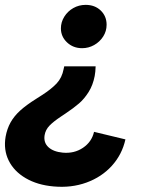

<svg xmlns="http://www.w3.org/2000/svg" viewBox="-39 -552 590 773"><path d="M342.2 -245.8Q335 -208.8 317.7 -181.4Q300.4 -154 279 -135.5Q257.6 -117 226.2 -96Q214.4 -88.4 206.8 -83Q175.8 -62.4 160 -45.9Q144.2 -29.4 140.6 -7.8Q135.8 22 155.9 40.5Q176 59 213.8 62.6Q259.8 66.8 295.1 43Q330.4 19.2 339.6 -21.2L466 9.2Q452.4 70.2 411.3 115.5Q370.2 160.8 309.1 183Q248 205.2 176.6 198.6Q111.8 193 64.6 165.4Q17.4 137.8 -4 94.4Q-25.4 51 -16.4 -1.8Q-10.6 -33.8 3.6 -59.2Q17.8 -84.6 42.2 -106.8Q66.6 -129 105.8 -153.6L130.2 -169.2Q167.8 -193.4 189.2 -216.2Q210.6 -239 217.2 -274L219.6 -285H346Q345.4 -262.2 342.2 -245.8ZM390.2 -452.4Q390.2 -426.4 376.3 -404.8Q362.4 -383.2 339.9 -370.6Q317.4 -358 291.6 -358Q255.6 -358 230.9 -381.3Q206.2 -404.6 206.2 -437.8Q206.2 -462.8 219.8 -484.7Q233.4 -506.6 256.1 -519.5Q278.8 -532.4 305.8 -532.4Q343 -532.4 366.6 -509.6Q390.2 -486.8 390.2 -452.4Z"/></svg>

Font: Fixel Italic Variable Display Thin
Style: Italic
Weight: 100
Italic angle: -10°
Designer: AlfaBravo + MacPaw
Foundry: Kyrylo Tkachov, Marchela Mozhyna, Serhii Makarenko, Maria Weinstein, Zakhar Kryvoshyya
Version: Version 1.210;Glyphs 3.2 (3217)